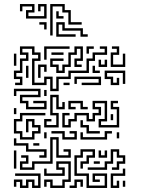

<svg xmlns="http://www.w3.org/2000/svg" viewBox="-20 -926 707 952"><path d="M229 -474V-534H211V-504H139V-636H169V-654H139V-684H91V-666H121V-624H91V-564H61V-546H91V-504H55V-516H79V-534H49V-576H79V-636H109V-654H79V-696H151V-666H181V-624H151V-516H199V-546H241V-486H259V-546H319V-576H409V-636H439V-666H499V-684H475V-696H511V-654H451V-624H421V-564H331V-534H271V-474ZM199 -630V-696H325V-684H211V-630ZM259 -564V-594H229V-636H295V-624H241V-606H271V-576H289V-606H319V-666H349V-696H391V-624H361V-606H385V-594H349V-636H379V-684H361V-654H331V-594H301V-564ZM409 -660V-696H445V-684H421V-660ZM529 -594V-666H559V-684H535V-696H571V-654H541V-606H589V-660H601V-594ZM235 -654V-666H295V-654ZM49 -600V-660H61V-600ZM469 -594V-630H481V-606H499V-630H511V-594ZM169 -540V-606H211V-570H199V-594H181V-540ZM439 -564V-600H451V-576H475V-564ZM109 -540V-600H121V-540ZM529 -504V-534H499V-576H601V-510H589V-564H511V-546H541V-516H559V-540H571V-504ZM385 -504V-516H469V-534H361V-510H349V-546H481V-504ZM295 -504V-516H325V-504ZM109 -384V-414H79V-456H169V-474H61V-450H49V-486H181V-444H91V-426H121V-396H199V-414H145V-426H211V-384ZM199 -450V-480H211V-450ZM199 -294V-336H235V-324H211V-306H259V-354H229V-456H271V-396H289V-420H301V-384H259V-444H241V-366H271V-294ZM319 -384V-426H391V-396H415V-384H379V-414H331V-396H355V-384ZM289 -294V-366H325V-354H301V-306H319V-336H349V-366H421V-336H439V-366H469V-384H439V-426H511V-324H481V-306H559V-384H529V-426H565V-414H541V-396H571V-294H469V-336H499V-414H451V-396H481V-354H451V-324H409V-354H361V-324H331V-294ZM49 -360V-390H61V-360ZM79 -234V-264H49V-336H79V-366H205V-354H91V-324H61V-276H91V-246H139V-276H169V-294H139V-324H121V-270H109V-336H151V-306H181V-264H151V-234ZM529 -330V-360H541V-330ZM409 -264V-294H379V-330H391V-306H421V-276H475V-264ZM289 -234V-264H235V-276H301V-246H349V-264H325V-276H361V-234ZM379 -234V-270H391V-246H499V-276H535V-264H511V-234ZM199 -240V-270H211V-240ZM559 -240V-270H571V-240ZM79 -84V-126H109V-144H85V-156H121V-114H91V-96H139V-126H229V-246H271V-156H319V-174H295V-186H331V-144H259V-234H241V-114H151V-84ZM175 -144V-156H199V-174H109V-204H49V-240H61V-216H121V-186H211V-144ZM145 -204V-216H175V-204ZM415 -84V-96H499V-126H529V-186H571V-156H601V-114H571V-84H535V-96H559V-126H589V-144H559V-174H541V-114H511V-84ZM409 6V-54H349V-156H379V-186H451V-144H421V-114H391V-90H379V-126H409V-156H439V-174H391V-144H361V-66H421V-6H499V-54H451V-36H475V-24H439V-66H511V6ZM469 -144V-180H481V-156H499V-180H511V-144ZM49 -90V-180H61V-90ZM229 6V-24H211V0H199V-36H241V-6H289V-36H319V-114H271V-96H301V-54H199V-90H211V-66H289V-84H259V-126H331V-24H301V6ZM445 -114V-126H475V-114ZM529 6V-66H589V-90H601V-54H541V-6H559V-30H571V6ZM79 6V-24H61V0H49V-36H91V-6H109V-36H151V-6H169V-54H55V-66H181V6H139V-24H121V6ZM325 6V-6H349V-36H391V0H379V-24H361V6ZM589 0V-30H601V0ZM109 -834V-876H139V-894H91V-870H79V-906H151V-864H121V-846H199V-894H181V-870H169V-906H211V-834ZM229 -750V-906H301V-876H331V-816H385V-804H319V-864H289V-894H241V-750ZM259 -834V-870H271V-846H295V-834ZM199 -780V-804H175V-816H211V-780ZM259 -744V-816H301V-786H391V-756H415V-744H379V-774H289V-804H271V-756H355V-744Z"/></svg>

Font: Rubik Maze
Style: Regular
Weight: 400
Designer: Hubert and Fischer, NaN
Foundry: Hubert and Fischer, NaN
Version: Version 2.200